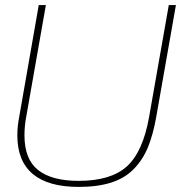

<svg xmlns="http://www.w3.org/2000/svg" viewBox="-20 -732 718 762"><path d="M292 9.8Q171.4 9.8 110.1 -41.5Q48.8 -92.8 48.8 -194.8Q48.8 -229.5 56.2 -268.1L133.8 -711.9H162.1L84 -268.1Q77.1 -231.9 77.1 -194.8Q77.1 -99.6 131.6 -56.9Q186 -14.2 292 -14.2Q420.4 -14.2 483.9 -72Q547.4 -129.9 571.8 -268.1L649.9 -711.9H678.2L600.1 -268.1Q587.4 -196.3 566.7 -146.5Q545.9 -96.7 510.3 -60.5Q474.6 -24.4 420.9 -7.3Q367.2 9.8 292 9.8Z"/></svg>

Font: Creato Display Thin
Style: Italic
Weight: 265
Italic angle: -10°
Version: Version 1.000